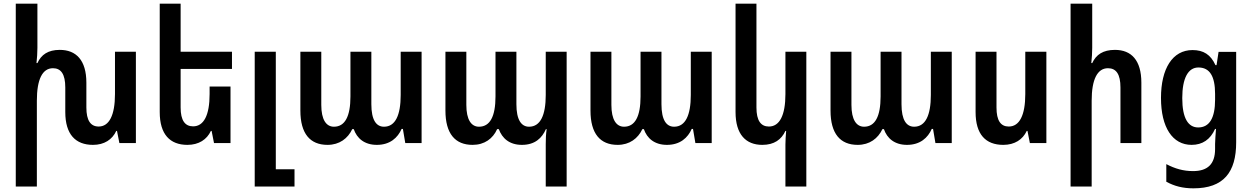

<svg xmlns="http://www.w3.org/2000/svg" viewBox="-20 -780 6827 1047"><path d="M607 -498V-267C607 -151 575 -90 518 -90C474 -90 451 -123 451 -194V-329C451 -452 395 -508 306 -508C242 -508 205 -482 184 -436H179C182 -464 184 -492 184 -519V-760H66V237H181V-231C181 -347 211 -408 269 -408C313 -408 336 -375 336 -303V-169C336 -47 392 10 487 10C549 10 592 -19 614 -66H618L631 0H721V-498Z M1237 -308H1123V-267C1123 -151 1091 -91 1033 -91C989 -91 965 -123 965 -194V-404H1245V-498H965V-760H851V-169C851 -47 907 10 1002 10C1064 10 1108 -19 1130 -66H1134L1147 0H1237Z M1369 237H1586V143H1484V-498H1369Z M1766 10C1831 10 1877 -25 1901 -76H1909C1926 -26 1967 10 2035 10C2107 10 2149 -29 2170 -77H2177L2190 0H2279V-498H2165V-262C2165 -152 2136 -89 2074 -89C2032 -89 2005 -125 2005 -212V-498H1891V-254C1891 -145 1861 -89 1801 -89C1759 -89 1732 -127 1732 -208V-498H1618V-177C1618 -51 1671 10 1766 10Z M2956 237H3070V-498H2956V-262C2956 -152 2927 -89 2865 -89C2823 -89 2796 -126 2796 -212V-498H2682V-254C2682 -145 2652 -89 2592 -89C2550 -89 2523 -127 2523 -208V-498H2409V-177C2409 -51 2462 10 2557 10C2622 10 2668 -24 2691 -76H2700C2718 -26 2758 10 2826 10C2898 10 2936 -28 2957 -76H2961C2957 -48 2956 -23 2956 6Z M3348 10C3413 10 3459 -25 3483 -76H3491C3508 -26 3549 10 3617 10C3689 10 3731 -29 3752 -77H3759L3772 0H3861V-498H3747V-262C3747 -152 3718 -89 3656 -89C3614 -89 3587 -125 3587 -212V-498H3473V-254C3473 -145 3443 -89 3383 -89C3341 -89 3314 -127 3314 -208V-498H3200V-177C3200 -51 3253 10 3348 10Z M4377 237V-498H4263V-267C4263 -151 4231 -90 4173 -90C4129 -90 4105 -122 4105 -194V-760H3991V-169C3991 -47 4047 10 4137 10C4202 10 4241 -19 4263 -66H4267C4265 -41 4263 -16 4263 8V237Z M4657 10C4722 10 4768 -25 4792 -76H4800C4817 -26 4858 10 4926 10C4998 10 5040 -29 5061 -77H5068L5081 0H5170V-498H5056V-262C5056 -152 5027 -89 4965 -89C4923 -89 4896 -125 4896 -212V-498H4782V-254C4782 -145 4752 -89 4692 -89C4650 -89 4623 -127 4623 -208V-498H4509V-177C4509 -51 4562 10 4657 10Z M5686 -498H5571V-267C5571 -151 5539 -90 5481 -90C5437 -90 5414 -122 5414 -194V-498H5300V-169C5300 -47 5355 10 5451 10C5513 10 5557 -19 5579 -66H5583L5596 0H5686Z M5936 -760H5818V237H5933V-231C5933 -347 5964 -408 6022 -408C6067 -408 6090 -375 6090 -303V0H6204V-329C6204 -452 6149 -508 6060 -508C5995 -508 5957 -482 5936 -436H5931C5934 -464 5936 -492 5936 -519Z M6488 247C6652 247 6721 160 6721 -4V-497H6625L6614 -425H6608C6582 -482 6543 -507 6483 -507C6374 -507 6311 -406 6311 -246C6311 -85 6374 10 6478 10C6537 10 6580 -19 6606 -77H6611C6609 -47 6606 -17 6606 5V33C6606 115 6565 153 6486 153C6433 153 6388 140 6340 115V211C6384 235 6430 247 6488 247ZM6514 -85C6460 -85 6427 -134 6427 -245C6427 -354 6459 -412 6515 -412C6577 -412 6606 -364 6606 -268V-236C6606 -138 6576 -85 6514 -85Z"/></svg>

Font: Noto Sans Armenian Condensed SemiBold
Style: Regular
Weight: 600
Width: 3
Designer: Monotype Design Team
Foundry: Monotype Imaging Inc.
Version: Version 2.008